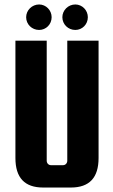

<svg xmlns="http://www.w3.org/2000/svg" viewBox="-20 -829 507 859"><path d="M155 -809C123 -809 97 -783 97 -752C97 -720 123 -695 155 -695C186 -695 211 -720 211 -752C211 -783 186 -809 155 -809ZM317 -809C285 -809 259 -783 259 -752C259 -720 285 -695 317 -695C348 -695 373 -720 373 -752C373 -783 348 -809 317 -809ZM281 -110C281 -99 273 -90 262 -90H208C197 -90 189 -99 189 -110V-647H49V-122C49 -34 90 10 173 10H297C380 10 421 -34 421 -122V-647H281Z"/></svg>

Font: sklik
Style: Regular
Weight: 400
Designer: Joe Prince
Foundry: Joe Prince
Version: Version 1.001